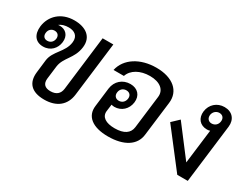

<svg xmlns="http://www.w3.org/2000/svg" viewBox="-72 -1037 1850 1459"><g transform="rotate(30 852.5 -307.5)"><path d="M355 11C464 11 532 -44 544 -142L602 -615H508L450 -139C444 -92 415 -68 364 -68C316 -68 292 -92 297 -139L311 -253C322 -339 400 -375 413 -482C425 -579 354 -626 256 -626C138 -626 65 -551 53 -458C44 -381 80 -334 146 -334C212 -334 253 -381 260 -437C268 -499 230 -535 179 -535C174 -535 169 -535 164 -534C185 -550 212 -558 245 -558C295 -558 333 -533 326 -475C315 -382 228 -341 217 -253L204 -142C192 -44 244 11 355 11ZM113 -436C116 -464 137 -483 164 -483C192 -483 208 -464 205 -436C201 -407 181 -388 152 -388C125 -388 109 -407 113 -436Z M915 11C1054 11 1143 -45 1154 -142L1191 -442C1205 -552 1121 -626 975 -626C834 -626 724 -557 700 -448H791C811 -509 879 -547 964 -547C1052 -547 1104 -505 1096 -440L1061 -154C1054 -99 1010 -68 928 -68C851 -68 805 -97 811 -151L819 -212C826 -210 836 -208 845 -208C905 -208 953 -251 961 -314C969 -377 930 -420 866 -420C799 -420 747 -375 738 -307L718 -142C706 -47 778 11 915 11ZM809 -314C812 -343 834 -363 863 -363C892 -363 909 -343 905 -314C901 -285 880 -265 851 -265C823 -265 805 -285 809 -314Z M1518 0H1610L1673 -512C1681 -579 1641 -626 1573 -626C1508 -626 1458 -581 1450 -518C1442 -455 1479 -411 1540 -411C1550 -411 1559 -412 1567 -415L1530 -116L1331 -377L1271 -320ZM1506 -518C1510 -547 1533 -568 1561 -568C1590 -568 1607 -547 1603 -518C1600 -489 1578 -468 1548 -468C1520 -468 1503 -489 1506 -518Z"/></g></svg>

Font: TPK Tissa Web Medium
Style: Italic
Weight: 500
Italic angle: -7°
Designer: Jacques Le Bailly, Suppakit Chalermlarp | Katatrad Co.,Ltd.
Foundry: Jacques Le Bailly, Cadson Demak Co.,Ltd.
Version: Version 5.000;Glyphs 3.1.2 (3151)